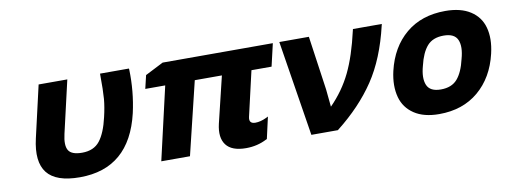

<svg xmlns="http://www.w3.org/2000/svg" viewBox="-51 -813 2849 1081"><g transform="rotate(-10 1373.0 -273.0)"><path d="M713 -540Q717 -415 690 -295Q619 9 335 9Q199 9 148.5 -55.5Q98 -120 128 -250L196 -546H360L291 -247Q276 -183 293.5 -154Q311 -125 371 -125Q438 -125 472.5 -169Q507 -213 527 -301Q540 -356 544 -401Q548 -452 547 -537V-546H712Z M1390 -417 1331 -161Q1322 -122 1361 -122Q1390 -122 1424 -138L1436 -144L1408 -20L1403 -18Q1349 10 1285 10Q1203 10 1171 -32.5Q1139 -75 1157 -152L1221 -417H1066L965 0H801L897 -417H783L801 -493L905 -546H1535L1505 -417Z M2158 -546 2156 -538Q2113 -354 2030.5 -231Q1948 -108 1813 -2L1811 0H1659L1572 -546H1741L1785 -238L1795 -137Q1870 -213 1914.5 -305Q1959 -397 1991 -538L1993 -546Z M2566 -274Q2585 -342 2568 -381.5Q2551 -421 2489 -421Q2427 -421 2394.5 -384Q2362 -347 2345 -274Q2326 -206 2343 -165.5Q2360 -125 2422 -125Q2484 -125 2516.5 -162.5Q2549 -200 2566 -274ZM2175 -125Q2157 -191 2176 -274Q2207 -406 2296.5 -481Q2386 -556 2522 -556Q2610 -556 2665 -520.5Q2720 -485 2737 -423Q2755 -359 2735 -274Q2704 -142 2614 -66Q2524 10 2389 10Q2301 10 2246.5 -26.5Q2192 -63 2175 -125Z"/></g></svg>

Font: Passageway
Style: BdIt
Weight: 700
Foundry: Ascender Corporation
Version: Version 1.11